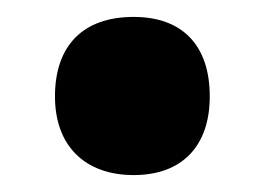

<svg xmlns="http://www.w3.org/2000/svg" viewBox="-20 -466 313 227"><path d="M45 -352C45 -293 81 -259 138 -259C195 -259 228 -293 228 -352C228 -412 196 -446 138 -446C78 -446 45 -412 45 -352Z"/></svg>

Font: Noto Sans Ethiopic ExtraCondensed Black
Style: Regular
Weight: 900
Width: 2
Designer: Monotype Design Team
Foundry: Monotype Imaging Inc.
Version: Version 2.102